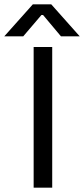

<svg xmlns="http://www.w3.org/2000/svg" viewBox="-104 -868 389 888"><path d="M48 -848.1 -84.2 -700H3.5L91.4 -803.1L177.9 -700H264.7L132.9 -848.1ZM51.6 -650.5V0H137.5V-650.5Z"/></svg>

Font: Overused Grotesk Light
Style: Regular
Weight: 300
Designer: RandomMaerks
Version: Version 0.005